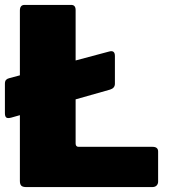

<svg xmlns="http://www.w3.org/2000/svg" viewBox="-29 -762 692 782"><path d="M439 -421Q439 -403 419 -397L17 -283Q2 -279 -3.5 -283.5Q-9 -288 -9 -301V-421Q-9 -432 -4 -437Q1 -442 10 -444L415 -552Q439 -559 439 -534ZM52 -719Q52 -742 71 -742H261Q279 -742 279 -721V-178Q279 -164 291 -164H592Q615 -164 615 -145V-22Q615 -13 609 -6.5Q603 0 590 0H79Q63 0 57.5 -6Q52 -12 52 -25V-719Z"/></svg>

Font: Libre Franklin Thin Black
Style: Regular
Weight: 900
Version: Version 3.000